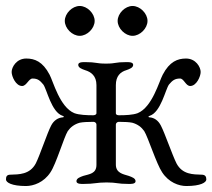

<svg xmlns="http://www.w3.org/2000/svg" viewBox="-23 -613 711 643"><path d="M244 -593C219 -593 194 -568 194 -543C194 -518 219 -493 244 -493C269 -493 294 -518 294 -543C294 -568 269 -593 244 -593ZM421 -593C396 -593 371 -568 371 -543C371 -518 396 -493 421 -493C446 -493 471 -518 471 -543C471 -568 446 -593 421 -593ZM300 -234C300 -229 294 -227 289 -227C268 -227 242 -228 226 -234C177 -254 155 -341 143 -363C120 -407 93 -417 65 -417C32 -417 16 -388 16 -372C16 -357 30 -325 51 -325C66 -325 73 -350 86 -350C104 -350 111 -343 122 -330C134 -314 149 -237 187 -225C193 -223 191 -220 187 -220C172 -219 157 -210 148 -192C135 -167 111 -94 97 -66C77 -28 40 -29 12 -28C0 -28 -3 -22 -3 -12C-3 -2 16 10 64 10C89 10 124 -2 146 -36C165 -64 191 -153 204 -174C213 -187 226 -197 244 -202C254 -204 270 -205 290 -205C295 -205 300 -201 300 -196V-61C300 -31 276 -30 256 -24C245 -20 233 -16 233 -6C233 4 251 3 256 3C295 3 299 -2 334 -2C369 -2 369 3 408 3C413 3 431 4 431 -6C431 -16 419 -20 408 -24C388 -30 365 -34 365 -62V-196C365 -201 370 -205 375 -205C395 -205 410 -204 420 -202C438 -197 451 -187 460 -174C473 -153 501 -64 520 -36C542 -2 576 10 601 10C649 10 668 -2 668 -12C668 -22 664 -28 652 -28C624 -29 588 -28 568 -66C554 -94 529 -167 516 -192C507 -210 493 -219 478 -220C474 -220 472 -223 478 -225C516 -237 531 -314 543 -330C554 -343 562 -350 580 -350C593 -350 599 -325 614 -325C635 -325 649 -357 649 -372C649 -388 633 -417 600 -417C572 -417 545 -407 522 -363C510 -341 487 -254 438 -234C422 -228 397 -227 376 -227C371 -227 365 -228 365 -234V-328C365 -358 380 -372 400 -378C411 -382 423 -386 423 -396C423 -406 405 -405 400 -405C361 -405 367 -400 332 -400C297 -400 301 -405 262 -405C257 -405 239 -406 239 -396C239 -386 251 -382 262 -378C282 -372 300 -359 300 -328Z"/></svg>

Font: EB Garamond 12
Style: Regular
Weight: 400
Version: Version 0.016+